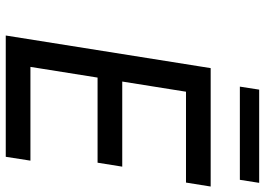

<svg xmlns="http://www.w3.org/2000/svg" viewBox="-150 -794 943 684"><g transform="rotate(90 322.0 -451.5)"><path d="M620.1 -834H288.1L298.8 -902.8H630.9ZM538.1 0H106L222.2 -730H644L629.9 -642.1H306.2L270 -415H573.2L559.1 -327.1H255.9L217.8 -87.9H551.8Z"/></g></svg>

Font: Sora Italic
Style: Regular
Weight: 400
Designer: Jonathan Barnbrook, Julián Moncada
Foundry: Barnbrook Fonts
Version: Version 2.000